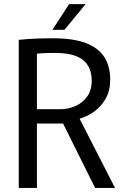

<svg xmlns="http://www.w3.org/2000/svg" viewBox="-20 -918 603 938"><path d="M71.6 -723.2Q111.4 -727.8 153.3 -729.4Q195.2 -731 239.8 -731Q338 -731 399.3 -707.6Q460.7 -684.2 489.6 -639.1Q518.4 -594.1 518.4 -528.6Q518.4 -475 496.3 -436.2Q474.1 -397.4 440.1 -372.9Q406.2 -348.5 369.6 -338.6V-336.6L541.9 0H444.6L288.1 -314.5H160.4V0H71.6ZM274.3 -384.4Q313.1 -384.4 348.3 -399.9Q383.6 -415.3 405.8 -446.3Q428.1 -477.3 428.1 -523.1Q428.1 -591.1 385.2 -625.3Q342.4 -659.5 247.9 -659.5Q224.3 -659.5 201.9 -658.7Q179.5 -657.9 160.4 -655.7V-384.4ZM235.9 -772.4 317.6 -897.7H398.2L294.8 -772.4Z"/></svg>

Font: Murecho Thin
Style: Regular
Weight: 100
Designer: Neil Summerour
Foundry: Positype
Version: Version 1.010